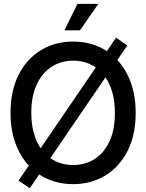

<svg xmlns="http://www.w3.org/2000/svg" viewBox="-20 -955 766 1006"><path d="M135.7 31.7 77.1 -8.8 130.9 -87.4Q85.9 -135.7 60.5 -205.3Q35.2 -274.9 35.2 -363.3Q35.2 -480 77.9 -563.7Q120.6 -647.5 194.8 -692.4Q269 -737.3 363.3 -737.3Q463.4 -737.3 540 -687L587.9 -757.8L647 -716.8L594.7 -640.6Q640.1 -592.3 665.5 -522.2Q690.9 -452.1 690.9 -363.3Q690.9 -247.1 648.2 -163.6Q605.5 -80.1 531.5 -35.2Q457.5 9.8 363.3 9.8Q263.2 9.8 185.5 -41ZM144 -363.3Q144 -305.2 157 -258.8Q169.9 -212.4 192.9 -178.2L481.9 -601.6Q430.7 -637.2 363.3 -637.2Q300.8 -637.2 251.2 -605.7Q201.7 -574.2 172.9 -513.2Q144 -452.1 144 -363.3ZM363.3 -90.3Q426.3 -90.3 475.6 -121.6Q524.9 -152.8 553.5 -213.9Q582 -274.9 582 -363.3Q582 -422.4 569.1 -469Q556.2 -515.6 532.7 -549.8L243.7 -126.5Q295.4 -90.3 363.3 -90.3ZM317.4 -795.9 385.7 -934.6H495.1L398.9 -795.9Z"/></svg>

Font: Inter Tight Medium
Style: Regular
Weight: 500
Designer: Rasmus Andersson
Foundry: rsms
Version: Version 3.004; ttfautohint (v1.8.4.7-5d5b)